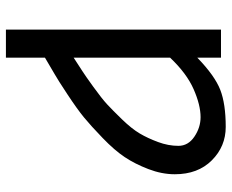

<svg xmlns="http://www.w3.org/2000/svg" viewBox="-87 -696 783 649"><g transform="rotate(90 304.5 -371.5)"><path d="M175 -555V-229Q210 -252 222 -259.5Q234 -267 273.5 -295.5Q313 -324 332.5 -342Q352 -360 383.5 -392.5Q415 -425 431 -452Q447 -479 460 -514Q473 -549 473 -583Q473 -616 442 -637Q411 -658 376 -658Q335 -658 281.5 -634.5Q228 -611 175 -555ZM175 -132V0H80V-727H175V-647Q236 -706 283.5 -724.5Q331 -743 409 -743Q475 -743 522 -696Q569 -649 569 -571Q569 -527 551.5 -481.5Q534 -436 511 -401.5Q488 -367 446.5 -327Q405 -287 377 -264Q349 -241 299 -208Q249 -175 232 -165.5Q215 -156 175 -132Z"/></g></svg>

Font: ColatingCofangSans
Style: Regular
Weight: 400
Foundry: GNU
Version: Version 412.227;June 27, 2022;FontCreator 11.0.0.2412 32-bit